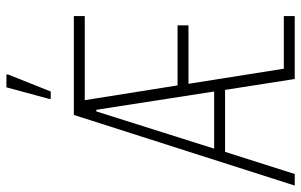

<svg xmlns="http://www.w3.org/2000/svg" viewBox="-190 -748 938 598"><g transform="rotate(-90 279.0 -449.0)"><path d="M0 0 220 -688H528V-654H266L312 -365H499V-331H317L364 -34H528V0H332L298 -217H105L36 0ZM115 -251H293L236 -618H231ZM270 -760V-765L306 -898H346V-893L293 -760Z"/></g></svg>

Font: Saira ExtraCondensed Thin
Style: Regular
Weight: 250
Width: 2
Designer: Hector Gatti with collaboration of the Omnibus-Type team
Foundry: Omnibus-Type
Version: Version 1.101